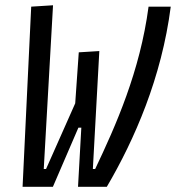

<svg xmlns="http://www.w3.org/2000/svg" viewBox="-20 -719 677 739"><path d="M280.3 0H391.1C498 -182.1 602.1 -420.4 637.2 -693.4H551.8C519 -444.8 425.3 -234.4 346.2 -68.4H337.4L362.3 -522.5L283.2 -517.6L269.5 -321.3L157.2 -68.4H148.4L184.1 -698.7L100.1 -693.4L66.9 0H183.6L281.7 -227.5H293Z"/></svg>

Font: Cascadia Code PL SemiLight
Style: Italic
Weight: 350
Italic angle: -10°
Monospace: yes
Designer: Aaron Bell
Foundry: Saja Typeworks
Version: Version 2404.023